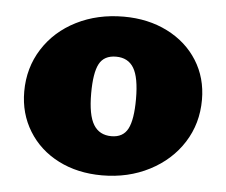

<svg xmlns="http://www.w3.org/2000/svg" viewBox="-40 -485 635 540"><g transform="rotate(5 277.5 -215.0)"><path d="M28 -206Q28 -273 62 -326.5Q96 -380 155.5 -410Q215 -440 289 -440Q358 -440 412.5 -412.5Q467 -385 497.5 -336.5Q528 -288 528 -226Q528 -159 494 -105.5Q460 -52 400 -21Q340 10 266 10Q197 10 143 -17.5Q89 -45 58.5 -94.5Q28 -144 28 -206ZM343 -212Q343 -273 327 -299.5Q311 -326 277 -326Q243 -326 229.5 -300.5Q216 -275 216 -217Q216 -156 232.5 -129Q249 -102 283 -102Q316 -102 329.5 -128Q343 -154 343 -212Z"/></g></svg>

Font: Ysabeau Heavy
Style: Regular
Weight: 800
Designer: Christian Thalmann (Catharsis Fonts)
Version: Version 0.003